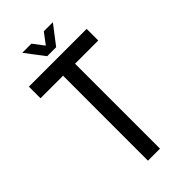

<svg xmlns="http://www.w3.org/2000/svg" viewBox="-262 -926 996 996"><g transform="rotate(-45 235.5 -428.5)"><path d="M188.8 0 189.1 -623.1 261.9 -708.3H277.1V0ZM23.6 -623.1V-708.3H261.9L189.1 -623.1ZM277.1 -623.1V-708.3H447.4V-623.1ZM202.6 -752.8 124.1 -855.7V-856.7H190.7L262.5 -762ZM203.3 -752.8 281.4 -856.7H347.2V-855.7L268.3 -752.8Z"/></g></svg>

Font: Foldit Thin
Style: Regular
Weight: 100
Designer: Sophia Tai
Foundry: Sophia Tai
Version: Version 1.003